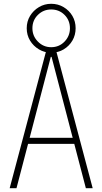

<svg xmlns="http://www.w3.org/2000/svg" viewBox="-20 -993 540 1013"><path d="M31 0 225 -730H275L469 0H433L252 -693H248L67 0ZM114 -234V-266H386V-234ZM250 -715Q215 -715 185.5 -732.5Q156 -750 138.5 -779Q121 -808 121 -844Q121 -880 138.5 -909Q156 -938 185.5 -955.5Q215 -973 250 -973Q286 -973 315.5 -955.5Q345 -938 362 -909Q379 -880 379 -844Q379 -808 362 -779Q345 -750 316 -732.5Q287 -715 250 -715ZM250 -744Q292 -744 320.5 -773.5Q349 -803 349 -844Q349 -886 320.5 -914.5Q292 -943 250 -943Q209 -943 180 -914.5Q151 -886 151 -844Q151 -803 180 -773.5Q209 -744 250 -744Z"/></svg>

Font: M PLUS 1 Code ExtraLight
Style: Regular
Weight: 250
Designer: Coji Morishita
Foundry: UNDERFOREST DESIGN
Version: Version 1.002